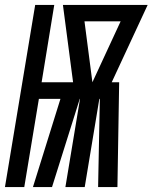

<svg xmlns="http://www.w3.org/2000/svg" viewBox="-47 -755 616 775"><path d="M-27 0 95 -735H172L121 -423H248L207 -735H549L404 -423H434L427 0H349L356 -356H354L295 0H217L276 -356H275L163 0H86L197 -356H110L51 0ZM326 -423 440 -669H294Z"/></svg>

Font: Iosevka Curly Oblique
Style: Bold
Weight: 700
Italic angle: -9°
Monospace: yes
Designer: Belleve Invis
Foundry: Belleve Invis
Version: Version 11.1.0; ttfautohint (v1.8.3)